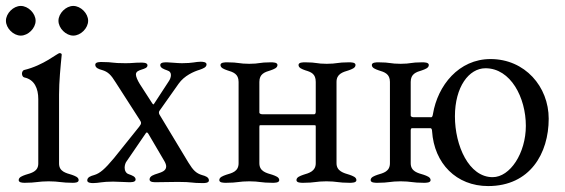

<svg xmlns="http://www.w3.org/2000/svg" viewBox="-39 -613 1904 647"><path d="M162 -434C154 -434 109 -393 42 -377C38 -376 35 -370 35 -365C35 -359 38 -353 43 -352C77 -345 90 -315 90 -279V-62C90 -35 67 -30 47 -24C36 -20 24 -16 24 -6C24 2 36 3 44 3C83 3 90 -2 125 -2C160 -2 168 3 206 3C215 3 226 2 226 -6C226 -16 214 -20 203 -24C183 -30 160 -35 160 -62V-294C160 -339 165 -388 169 -429C169 -432 166 -434 162 -434ZM31 -593C6 -593 -19 -568 -19 -543C-19 -518 6 -493 31 -493C56 -493 81 -518 81 -543C81 -568 56 -593 31 -593ZM208 -593C183 -593 158 -568 158 -543C158 -518 183 -493 208 -493C233 -493 258 -518 258 -543C258 -568 233 -593 208 -593Z M465 -8C465 2 483 1 488 1C511 1 537 0 561 0C611 0 604 4 645 4C653 4 665 3 665 -5C665 -16 653 -20 642 -23C622 -29 612 -39 596 -65L499 -226C496 -230 496 -236 498 -239L563 -331C582 -358 614 -372 634 -378C645 -382 657 -386 657 -396C657 -404 645 -405 637 -405C620 -405 611 -400 574 -400C558 -400 534 -403 524 -403C519 -403 501 -404 501 -394C501 -384 513 -380 524 -376C534 -373 537 -367 537 -360C537 -353 534 -345 529 -338L480 -263C478 -260 477 -260 472 -268L432 -330C424 -343 419 -355 419 -362C419 -382 458 -376 458 -393C458 -403 440 -402 435 -402C412 -402 408 -400 384 -400C335 -400 344 -404 305 -404C300 -404 282 -405 282 -395C282 -384 294 -380 305 -377C325 -371 335 -361 351 -335L432 -209C437 -201 439 -197 430 -186L345 -80C314 -43 298 -29 278 -23C267 -20 255 -16 255 -5C255 3 267 4 275 4C293 4 305 -1 342 -1C358 -1 384 1 395 1C400 1 418 2 418 -8C418 -18 406 -22 395 -26C385 -29 381 -39 381 -48C381 -56 384 -64 386 -67L453 -165C455 -168 458 -167 461 -162L515 -70C519 -63 521 -57 521 -52C521 -24 465 -32 465 -8Z M1025 -337V-236C1025 -230 1022 -228 1020 -228H845C842 -228 835 -229 835 -234V-337C835 -364 853 -370 873 -376C884 -380 896 -384 896 -394C896 -403 881 -403 873 -403C834 -403 836 -398 801 -398C766 -398 766 -403 727 -403C719 -403 704 -403 704 -394C704 -384 716 -380 727 -376C747 -370 765 -364 765 -337V-63C765 -35 743 -30 723 -24C712 -20 700 -16 700 -6C700 3 715 3 723 3C762 3 766 -2 801 -2C836 -2 840 3 879 3C887 3 902 3 902 -6C902 -16 890 -20 879 -24C859 -30 835 -35 835 -63V-184C835 -189 835 -191 838 -191H1021C1024 -191 1025 -191 1025 -186V-63C1025 -36 1003 -30 983 -24C972 -20 960 -16 960 -6C960 3 975 3 983 3C1022 3 1026 -2 1061 -2C1096 -2 1100 3 1139 3C1147 3 1162 3 1162 -6C1162 -16 1150 -20 1139 -24C1119 -30 1095 -36 1095 -63V-337C1095 -364 1116 -370 1136 -376C1147 -380 1159 -384 1159 -394C1159 -403 1145 -403 1136 -403C1097 -403 1097 -398 1062 -398C1027 -398 1029 -403 990 -403C981 -403 967 -403 967 -394C967 -384 979 -380 990 -376C1010 -370 1025 -364 1025 -337Z M1420 -229C1418 -215 1413 -218 1411 -218H1355C1352 -218 1345 -219 1345 -224V-337C1345 -364 1363 -370 1383 -376C1394 -380 1406 -384 1406 -394C1406 -403 1391 -403 1383 -403C1344 -403 1346 -398 1311 -398C1276 -398 1276 -403 1237 -403C1229 -403 1214 -403 1214 -394C1214 -384 1226 -380 1237 -376C1257 -370 1275 -364 1275 -337V-63C1275 -35 1253 -30 1233 -24C1222 -20 1210 -16 1210 -6C1210 3 1225 3 1233 3C1272 3 1276 -2 1311 -2C1346 -2 1350 3 1389 3C1397 3 1412 3 1412 -6C1412 -16 1400 -20 1389 -24C1369 -30 1345 -35 1345 -63V-174C1345 -179 1348 -181 1348 -181H1412C1415 -181 1417 -176 1417 -171C1424 -62 1499 14 1606 14C1747 14 1810 -96 1810 -213C1810 -321 1730 -414 1614 -414C1507 -414 1436 -325 1420 -229ZM1733 -189C1733 -97 1680 -16 1621 -16C1541 -16 1494 -122 1494 -221C1494 -320 1541 -383 1597 -383C1682 -383 1733 -284 1733 -189Z"/></svg>

Font: EB Garamond SC 08
Style: Regular
Weight: 400
Version: Version 0.016